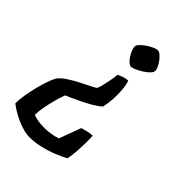

<svg xmlns="http://www.w3.org/2000/svg" viewBox="-258 -602 988 988"><g transform="rotate(45 235.5 -108.0)"><path d="M141 284Q118 284 85.5 273.5Q53 263 21.5 246Q-10 229 -31 212Q-31 184 -25.5 150.5Q-20 117 -11.5 83Q-3 49 7 19.5Q17 -10 28 -28Q42 -46 69 -64Q96 -82 126.5 -97.5Q157 -113 181 -125Q205 -137 211 -142Q217 -157 222.5 -180Q228 -203 232 -226Q236 -249 237 -264Q246 -268 260.5 -274Q275 -280 297 -282Q305 -260 308 -228Q311 -196 309 -162Q307 -128 300 -96Q282 -79 256 -64Q230 -49 203.5 -36Q177 -23 155 -13Q133 -3 121 2Q111 29 102.5 61Q94 93 88 124.5Q82 156 82 183Q93 187 106 190Q119 193 133 194.5Q147 196 162 196Q183 196 207.5 192.5Q232 189 255 181L299 62Q311 58 329.5 53.5Q348 49 368 48Q370 64 369.5 95Q369 126 367 160Q365 194 359 222Q336 235 299 250Q262 265 221 274.5Q180 284 141 284ZM257 -342Q248 -342 236.5 -352Q225 -362 215.5 -377.5Q206 -393 200.5 -408.5Q195 -424 197 -435Q199 -442 210.5 -453.5Q222 -465 237.5 -475.5Q253 -486 269 -493Q285 -500 295 -500Q304 -500 315.5 -490.5Q327 -481 338 -466Q349 -451 355.5 -436Q362 -421 360 -412Q358 -402 345.5 -390Q333 -378 316 -367.5Q299 -357 282.5 -349.5Q266 -342 257 -342Z"/></g></svg>

Font: Texturina Medium 12pt SemiBold
Style: Italic
Weight: 600
Italic angle: -11°
Version: Version 1.002